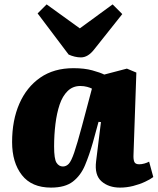

<svg xmlns="http://www.w3.org/2000/svg" viewBox="-20 -839 717 873"><path d="M587 -135Q586 -115 590.5 -103.5Q595 -92 613 -92Q624 -92 636.5 -95.5Q649 -99 658 -104L677 -34Q664 -24 639.5 -12.5Q615 -1 585.5 6.5Q556 14 526 14Q474 14 441.5 -14.5Q409 -43 417 -106L439 -284L428 -285L402 -190Q386 -134 366.5 -87.5Q347 -41 311.5 -13.5Q276 14 212 14Q124 14 79.5 -43Q35 -100 35 -193Q35 -292 68 -367.5Q101 -443 163 -486Q225 -529 314 -529Q364 -529 400 -519Q436 -509 454 -500L557 -527L600 -509ZM266 -82Q281 -82 292.5 -94Q304 -106 317.5 -145.5Q331 -185 353 -267L398 -436Q391 -440 376.5 -444Q362 -448 345 -448Q311 -448 287.5 -425Q264 -402 251 -363Q238 -324 232 -274.5Q226 -225 226 -173Q226 -116 237 -99Q248 -82 266 -82ZM151 -778 192 -819 343 -710 492 -819 536 -775 408 -614Q380 -578 348 -578Q334 -578 319.5 -581.5Q305 -585 292 -591Z"/></svg>

Font: Literata 12pt ExtraBold
Style: Italic
Weight: 800
Italic angle: -2°
Designer: Latin by Veronika Burian and Jose Scaglione. Greek by Irene Vlachou. Cyrillic by Vera Evstafieva
Foundry: TypeTogether
Version: Version 3.002